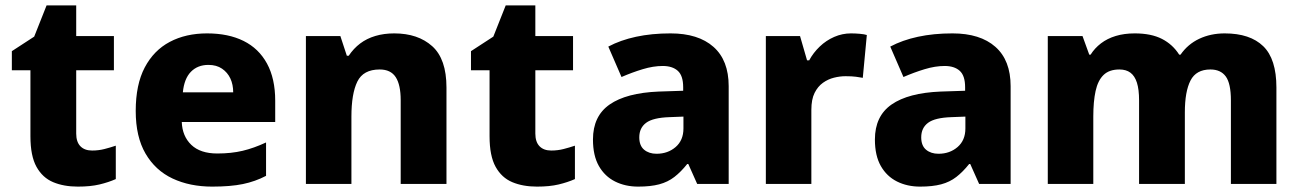

<svg xmlns="http://www.w3.org/2000/svg" viewBox="-20 -683 4827 713"><path d="M322 -124Q346 -124 367.5 -129.5Q389 -135 410 -142V-18Q383 -6 349.5 2Q316 10 269 10Q217 10 177.5 -6.5Q138 -23 115.5 -63.5Q93 -104 93 -177V-422H24V-493L107 -547L153 -663H263V-549H403V-422H263V-187Q263 -156 278.5 -140Q294 -124 322 -124Z M749 -559Q828 -559 884.5 -531Q941 -503 971.5 -447Q1002 -391 1002 -309V-230H655Q657 -177 690.5 -145Q724 -113 787 -113Q839 -113 881 -123Q923 -133 968 -154V-30Q928 -9 882 0.5Q836 10 768 10Q685 10 621 -20Q557 -50 520.5 -112.5Q484 -175 484 -271Q484 -369 517.5 -432.5Q551 -496 610.5 -527.5Q670 -559 749 -559ZM754 -442Q714 -442 689 -416.5Q664 -391 659 -340H846Q846 -369 835.5 -391.5Q825 -414 804.5 -428Q784 -442 754 -442Z M1444 -559Q1532 -559 1585 -511.5Q1638 -464 1638 -358V0H1468V-311Q1468 -368 1449.5 -396.5Q1431 -425 1390 -425Q1329 -425 1307 -380Q1285 -335 1285 -250V0H1116V-549H1244L1268 -476H1275Q1293 -503 1317.5 -521.5Q1342 -540 1374 -549.5Q1406 -559 1444 -559Z M2027 -124Q2051 -124 2072.5 -129.5Q2094 -135 2115 -142V-18Q2088 -6 2054.5 2Q2021 10 1974 10Q1922 10 1882.5 -6.5Q1843 -23 1820.5 -63.5Q1798 -104 1798 -177V-422H1729V-493L1812 -547L1858 -663H1968V-549H2108V-422H1968V-187Q1968 -156 1983.5 -140Q1999 -124 2027 -124Z M2470 -559Q2573 -559 2629.5 -509Q2686 -459 2686 -363V0H2569L2536 -74H2532Q2509 -45 2484.5 -26Q2460 -7 2428 1.5Q2396 10 2350 10Q2302 10 2264 -9Q2226 -28 2204 -66.5Q2182 -105 2182 -165Q2182 -252 2244 -295Q2306 -338 2426 -343L2517 -346V-359Q2517 -402 2497 -420Q2477 -438 2441 -438Q2406 -438 2366.5 -426Q2327 -414 2288 -397L2239 -510Q2284 -534 2342 -546.5Q2400 -559 2470 -559ZM2467 -248Q2405 -246 2379.5 -227Q2354 -208 2354 -173Q2354 -142 2372 -127Q2390 -112 2418 -112Q2460 -112 2489 -137Q2518 -162 2518 -206V-250Z M3140 -559Q3156 -559 3173 -557.5Q3190 -556 3199 -553L3184 -394Q3173 -396 3158.5 -398Q3144 -400 3120 -400Q3099 -400 3077 -394.5Q3055 -389 3036 -375.5Q3017 -362 3005 -338Q2993 -314 2993 -275V0H2824V-549H2951L2977 -459H2985Q3000 -487 3024 -510Q3048 -533 3078 -546Q3108 -559 3140 -559Z M3517 -559Q3620 -559 3676.5 -509Q3733 -459 3733 -363V0H3616L3583 -74H3579Q3556 -45 3531.5 -26Q3507 -7 3475 1.5Q3443 10 3397 10Q3349 10 3311 -9Q3273 -28 3251 -66.5Q3229 -105 3229 -165Q3229 -252 3291 -295Q3353 -338 3473 -343L3564 -346V-359Q3564 -402 3544 -420Q3524 -438 3488 -438Q3453 -438 3413.5 -426Q3374 -414 3335 -397L3286 -510Q3331 -534 3389 -546.5Q3447 -559 3517 -559ZM3514 -248Q3452 -246 3426.5 -227Q3401 -208 3401 -173Q3401 -142 3419 -127Q3437 -112 3465 -112Q3507 -112 3536 -137Q3565 -162 3565 -206V-250Z M4528 -559Q4622 -559 4671 -511.5Q4720 -464 4720 -358V0H4551V-310Q4551 -373 4532 -399Q4513 -425 4475 -425Q4422 -425 4401 -384Q4380 -343 4380 -266V0H4210V-310Q4210 -351 4202 -376Q4194 -401 4178 -413Q4162 -425 4137 -425Q4099 -425 4078 -404.5Q4057 -384 4048.5 -345Q4040 -306 4040 -250V0H3871V-549H4000L4025 -480H4030Q4045 -504 4068.5 -522Q4092 -540 4123.5 -549.5Q4155 -559 4194 -559Q4255 -559 4295 -538.5Q4335 -518 4359 -480H4364Q4391 -519 4433.5 -539Q4476 -559 4528 -559Z"/></svg>

Font: Noto Sans Khmer ExtraBold
Style: Regular
Weight: 800
Version: Version 2.003